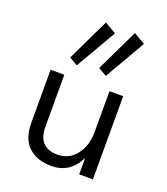

<svg xmlns="http://www.w3.org/2000/svg" viewBox="-149 -926 905 1039"><g transform="rotate(20 303.0 -406.5)"><path d="M164 -578 281 -822 347 -783 212 -550ZM331 -578 448 -822 514 -783 379 -550ZM87 -175V-479H166V-181Q166 -60 278 -60Q343 -60 383.5 -110Q424 -160 426 -238V-479H505V0H426V-95Q377 9 267 9Q186 9 136.5 -36Q87 -81 87 -175Z"/></g></svg>

Font: Karmilla
Style: Regular
Weight: 400
Designer: Jonathan Pinhorn
Version: Version 1.000